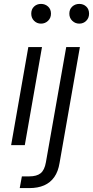

<svg xmlns="http://www.w3.org/2000/svg" viewBox="-20 -743 476 983"><path d="M37 0 125 -502H195L107 0ZM190 -622Q169 -622 154.5 -636.5Q140 -651 140 -673Q140 -696 154.5 -709.5Q169 -723 190 -723Q211 -723 226 -709.5Q241 -696 241 -673Q241 -651 226 -636.5Q211 -622 190 -622ZM81 220 92 160H130Q168 160 188 144Q208 128 215 88L319 -502H389L285 91Q278 135 258 163.5Q238 192 206 206Q174 220 130 220ZM386 -622Q365 -622 350 -636.5Q335 -651 335 -673Q335 -696 350 -709.5Q365 -723 386 -723Q407 -723 421.5 -709.5Q436 -696 436 -673Q436 -651 421.5 -636.5Q407 -622 386 -622Z"/></svg>

Font: DM Sans 16pt Light
Style: Italic
Weight: 300
Italic angle: -10°
Version: Version 4.004;gftools[0.9.30]